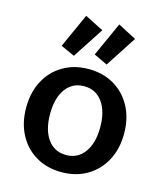

<svg xmlns="http://www.w3.org/2000/svg" viewBox="-120 -892 844 993"><g transform="rotate(15 302.5 -395.5)"><path d="M302.7 12.2Q225.1 12.2 165.8 -22.7Q106.4 -57.6 73.5 -119.9Q40.5 -182.1 40.5 -263.7Q40.5 -345.2 73.5 -407.5Q106.4 -469.7 165.8 -504.6Q225.1 -539.6 302.7 -539.6Q380.4 -539.6 439.5 -504.6Q498.5 -469.7 531.7 -407.5Q564.9 -345.2 564.9 -263.7Q564.9 -182.1 531.7 -119.9Q498.5 -57.6 439.2 -22.7Q379.9 12.2 302.7 12.2ZM302.7 -79.6Q364.7 -79.6 400.9 -129.2Q437 -178.7 437 -263.7Q437 -349.1 400.9 -398.4Q364.7 -447.8 302.7 -447.8Q240.2 -447.8 204.3 -398.4Q168.5 -349.1 168.5 -263.7Q168.5 -178.7 204.3 -129.2Q240.2 -79.6 302.7 -79.6ZM209.5 -585.9 135.3 -619.6 217.8 -802.2 317.4 -751.5ZM384.8 -585.9 312 -620.6 394.5 -803.2 492.7 -752Z"/></g></svg>

Font: Schibsted Grotesk SemiBold
Style: Regular
Weight: 600
Designer: Bakken & Baeck AS, Henrik Kongsvoll
Foundry: Schibsted ASA
Version: Version 1.100;gftools[0.9.25]